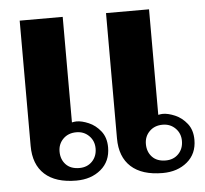

<svg xmlns="http://www.w3.org/2000/svg" viewBox="-45 -600 702 658"><g transform="rotate(-5 306.0 -271.5)"><path d="M46 -553H194V-190Q204 -192 210 -192Q228 -192 251.5 -182Q275 -172 292.5 -150Q310 -128 310 -94Q310 -46 276.5 -18Q243 10 192 10Q121 10 83.5 -24Q46 -58 46 -122ZM343 -553H491V-190Q501 -192 507 -192Q525 -192 548.5 -182Q572 -172 589.5 -150Q607 -128 607 -94Q607 -46 573.5 -18Q540 10 489 10Q418 10 380.5 -24Q343 -58 343 -122ZM206 -32Q233 -32 250 -49.5Q267 -67 267 -94Q267 -120 249.5 -137.5Q232 -155 206 -155Q178 -155 160.5 -137.5Q143 -120 143 -94Q143 -67 159.5 -49.5Q176 -32 206 -32ZM503 -32Q530 -32 547 -49.5Q564 -67 564 -94Q564 -120 546.5 -137.5Q529 -155 503 -155Q475 -155 457.5 -137.5Q440 -120 440 -94Q440 -67 456.5 -49.5Q473 -32 503 -32Z"/></g></svg>

Font: Taviraj SemiBold
Style: Regular
Weight: 600
Designer: Katatrad Team
Foundry: CadsonDemak
Version: Version 1.001